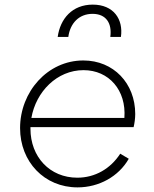

<svg xmlns="http://www.w3.org/2000/svg" viewBox="-20 -800 668 832"><path d="M316 12C409 12 494 -35 538 -112L501 -134C459 -69 392 -30 315 -30C196 -30 112 -120 112 -242V-249H559C563 -266 566 -287 566 -306C566 -439 472 -538 341 -538C186 -538 67 -402 67 -245C67 -99 172 12 316 12ZM116 -289C136 -403 227 -496 342 -496C452 -496 528 -409 519 -289ZM230 -640H276C284 -699 322 -740 381 -740C440 -740 466 -699 458 -640H504C515 -717 472 -780 382 -780C293 -780 241 -719 230 -640Z"/></svg>

Font: Mluvka ExtraLight
Style: Italic
Weight: 200
Italic angle: -8°
Designer: Modified by Jiří Krblich, Original typeface by Gumpita Rahayu
Foundry: Gumpita Rahayu & Jiří Krblich
Version: Version 2.000;Glyphs 3.1.1 (3134)